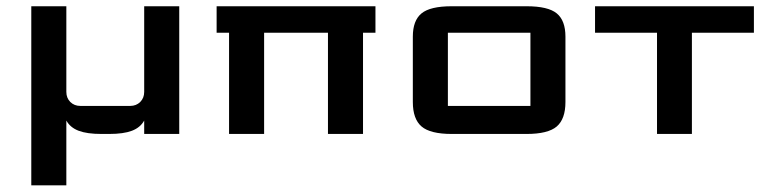

<svg xmlns="http://www.w3.org/2000/svg" viewBox="-20 -420 2398 602"><path d="M297.9 0Q252.9 0 226.6 -10Q200.2 -20 188 -42V161.1H78.1V-400.4H188V-131.8Q188 -112.8 200.4 -100.3Q212.9 -87.9 231.9 -87.9H388.2Q407.2 -87.9 419.7 -100.3Q432.1 -112.8 432.1 -131.8V-400.4H542V0H432.1V-42Q419.9 -20 393.6 -10Q367.2 0 322.3 0Z M808.1 0H698.2V-317.4H659.2V-400.4H1157.2V-317.4H1118.2V0H1008.3V-317.4H808.1Z M1643.1 -317.4H1384.3V-87.9H1643.1ZM1752.9 -100.1Q1752.9 -46.9 1725.6 -23.4Q1698.2 0 1630.9 0H1396.5Q1329.1 0 1301.8 -23.4Q1274.4 -46.9 1274.4 -100.1V-305.2Q1274.4 -355.5 1301.5 -377.9Q1328.6 -400.4 1396.5 -400.4H1630.9Q1698.7 -400.4 1725.8 -377.9Q1752.9 -355.5 1752.9 -305.2Z M1845.7 -317.4V-400.4H2343.8V-317.4H2149.4V0H2040V-317.4Z"/></svg>

Font: Squarish Sans CT
Style: Regular
Weight: 400
Version: Version 0.9